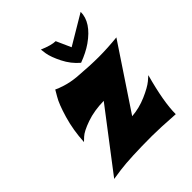

<svg xmlns="http://www.w3.org/2000/svg" viewBox="-195 -822 935 935"><g transform="rotate(-45 272.0 -355.0)"><path d="M484 -17Q379 -24 327 -24Q179 -24 103 -14L49 -6L282 -311Q215 -310 162.5 -291.5Q110 -273 91 -255L72 -237Q76 -315 96.5 -385Q117 -455 136 -486L154 -517Q164 -511 197 -500.5Q230 -490 271 -486Q356 -479 416 -479Q476 -479 544 -486L327 -160Q379 -164 428.5 -185.5Q478 -207 501 -226L524 -246Q484 -101 484 -17ZM322 -682 356 -606 509 -697Q509 -625 422 -564Q386 -539 335 -520Q297 -552 274 -598Q251 -644 246 -674L242 -704Q294 -682 322 -682Z"/></g></svg>

Font: Ceviche One
Style: Regular
Weight: 400
Version: Version 1.002